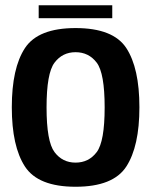

<svg xmlns="http://www.w3.org/2000/svg" viewBox="-20 -708 586 732"><path d="M268 4Q411.5 4 461.5 -73Q511.5 -150 511.5 -299Q511.5 -448.5 461.5 -524.8Q411.5 -601 268 -601Q125.5 -601 75.2 -524.8Q25 -448.5 25 -299Q25 -150 75.2 -73Q125.5 4 268 4ZM268 -88Q218 -88 187.8 -128.2Q157.5 -168.5 157.5 -298.5Q157.5 -429 187.8 -469Q218 -509 268 -509Q318.5 -509 348.8 -469Q379 -429 379 -298.5Q379 -168.5 348.8 -128.2Q318.5 -88 268 -88ZM127.5 -638.5H408V-688H127.5Z"/></svg>

Font: Anybody SemiCondensed SemiBold
Style: Regular
Weight: 600
Width: 4
Version: Version 1.113;gftools[0.9.25]